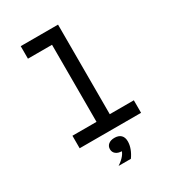

<svg xmlns="http://www.w3.org/2000/svg" viewBox="-252 -989 1253 1381"><g transform="rotate(-30 375.0 -299.0)"><path d="M140 -848H450V-104H650V0H140V-104H340V-744H140ZM393 170Q362 170 343.5 155Q325 140 325 115Q325 90 343.5 75Q362 60 393 60Q424 60 442.5 75Q461 90 461 115Q461 140 442.5 155Q424 170 393 170ZM319 250Q355 226 374 202Q393 178 393 162V60Q428 60 446.5 78Q465 96 465 130Q465 159 453.5 190Q442 221 421 250Z"/></g></svg>

Font: Martian Mono SemiExpanded
Style: Regular
Weight: 400
Width: 6
Monospace: yes
Designer: Roman Shamin
Foundry: Evil Martians
Version: Version 1.000